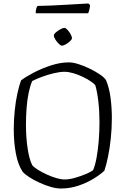

<svg xmlns="http://www.w3.org/2000/svg" viewBox="-20 -1082 722 1102"><path d="M329 0Q303 0 270.5 -9.5Q238 -19 205.5 -34Q173 -49 147.5 -65.5Q122 -82 110 -96Q83 -137 71 -201.5Q59 -266 59 -339Q59 -393 64.5 -447Q70 -501 80 -546.5Q90 -592 101 -621Q129 -642 175 -666Q221 -690 274 -707Q327 -724 375 -724Q399 -724 430.5 -714Q462 -704 494 -688.5Q526 -673 551.5 -656Q577 -639 588 -623Q607 -579 614.5 -521Q622 -463 622 -406Q622 -346 616 -288.5Q610 -231 600 -182.5Q590 -134 579 -102Q554 -79 515.5 -55.5Q477 -32 429 -16Q381 0 329 0ZM351 -52Q378 -52 411 -61.5Q444 -71 472.5 -83Q501 -95 514 -105Q526 -132 534 -175.5Q542 -219 546.5 -272Q551 -325 551 -381Q551 -443 544.5 -499Q538 -555 527 -593Q519 -603 499.5 -616Q480 -629 454 -641.5Q428 -654 400.5 -662Q373 -670 350 -670Q325 -670 290.5 -662Q256 -654 222 -641.5Q188 -629 165 -617Q153 -590 144.5 -549.5Q136 -509 132.5 -461.5Q129 -414 129 -367Q129 -294 138.5 -230.5Q148 -167 165 -134Q176 -121 198.5 -107Q221 -93 248.5 -80.5Q276 -68 303 -60Q330 -52 351 -52ZM335 -820Q328 -820 317 -831Q306 -842 297.5 -855.5Q289 -869 289 -878Q289 -886 300.5 -896Q312 -906 326.5 -914Q341 -922 350 -922Q357 -922 367.5 -910.5Q378 -899 385.5 -885.5Q393 -872 393 -863Q393 -856 382.5 -846Q372 -836 358.5 -828Q345 -820 335 -820ZM185 -1006Q185 -1023 188.5 -1034Q192 -1045 196 -1048Q226 -1048 268 -1050Q310 -1052 354.5 -1054.5Q399 -1057 434.5 -1059Q470 -1061 487 -1062L497 -1053Q496 -1038 492.5 -1025Q489 -1012 486 -1006Z"/></svg>

Font: Texturina 72pt ExtraLight
Style: Regular
Weight: 200
Designer: Guillermo Torres Carreño
Foundry: Omnibus-Type
Version: Version 1.002; ttfautohint (v1.8.3)